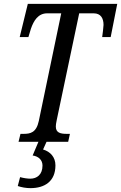

<svg xmlns="http://www.w3.org/2000/svg" viewBox="-20 -734 627 994"><path d="M76 0H179L149 71C179 75 200 94 200 123C200 170 171 191 137 191C122 191 102 188 84 183L72 229C92 236 115 240 138 240C210 240 267 206 267 122C267 80 241 51 203 40L221 0H333L342 -41H326C292 -41 269 -47 269 -79C269 -87 270 -95 274 -114L390 -665H465C502 -665 516 -639 516 -605C516 -596 511 -555 509 -542H553L587 -714H124L82 -542H127L140 -585C154 -626 177 -665 224 -665H297L181 -108C168 -47 137 -41 102 -41H86Z"/></svg>

Font: Noto Serif ExtraCondensed
Style: Italic
Weight: 400
Width: 2
Italic angle: -12°
Designer: Monotype Design Team
Foundry: Monotype Imaging Inc.
Version: Version 2.014